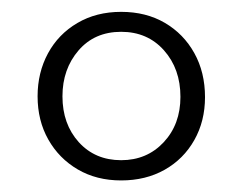

<svg xmlns="http://www.w3.org/2000/svg" viewBox="-20 -732 420 332"><path d="M189.5 -711.5Q232.5 -711.5 265 -692.5Q297.5 -673.5 316 -640.2Q334.5 -607 334.5 -564Q334.5 -522.5 316 -489.8Q297.5 -457 264.8 -438.5Q232 -420 189.5 -420Q147 -420 114.5 -439Q82 -458 63.5 -490.8Q45 -523.5 45 -565.5Q45 -606.5 63 -639.8Q81 -673 113.8 -692.2Q146.5 -711.5 189.5 -711.5ZM189.5 -677Q143.5 -677 115.8 -644.8Q88 -612.5 88 -565.5Q88 -517.5 116.2 -486.2Q144.5 -455 189.5 -455Q234 -455 263 -486Q292 -517 292 -564.5Q292 -613 263.5 -645Q235 -677 189.5 -677Z"/></svg>

Font: Fraunces 48pt Soft Wonky Light
Style: Regular
Weight: 300
Version: Version 1.000;[b76b70a41]